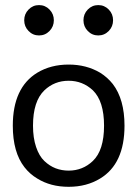

<svg xmlns="http://www.w3.org/2000/svg" viewBox="-20 -718 534 747"><path d="M108.4 -229Q108.4 -181.6 120.4 -146.2Q132.3 -110.8 152.6 -91.6Q172.9 -72.3 196.5 -63.2Q220.2 -54.2 247.1 -54.2Q301.8 -54.2 341.3 -91.8Q384.8 -133.3 384.8 -229Q384.8 -324.2 341.3 -366.7Q301.3 -403.8 247.1 -403.8Q191.9 -403.8 152.8 -366.7Q108.4 -324.2 108.4 -229ZM29.8 -229Q29.8 -377 125 -435.1Q177.7 -466.8 247.1 -466.8Q315.9 -466.8 369.6 -435.1Q397.9 -417.5 418.9 -391.1Q464.4 -331.5 464.4 -229Q464.4 -80.6 369.6 -23.4Q316.9 8.8 247.1 8.8Q176.8 8.8 125 -23.4Q96.2 -40.5 75.2 -67.4Q29.8 -125.5 29.8 -229ZM91.1 -597.4Q74.2 -614.7 74.2 -639.2Q74.2 -663.6 91.1 -680.9Q107.9 -698.2 131.8 -698.2Q155.8 -698.2 172.6 -680.9Q189.5 -663.6 189.5 -639.2Q189.5 -614.7 172.6 -597.4Q155.8 -580.1 131.8 -580.1Q107.9 -580.1 91.1 -597.4ZM321.5 -597.4Q304.7 -614.7 304.7 -639.2Q304.7 -663.6 321.5 -680.9Q338.4 -698.2 362.3 -698.2Q386.2 -698.2 403.1 -680.9Q419.9 -663.6 419.9 -639.2Q419.9 -614.7 403.1 -597.4Q386.2 -580.1 362.3 -580.1Q338.4 -580.1 321.5 -597.4Z"/></svg>

Font: Molengo
Style: Regular
Weight: 400
Designer: moyogo
Foundry: moyogo
Version: Version 0.11; ttfautohint (v0.8) -G 32 -r 16 -x